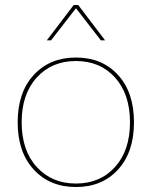

<svg xmlns="http://www.w3.org/2000/svg" viewBox="-20 -741 609 771"><path d="M402 -579H385L285 -708L185 -579H168L276 -721H294ZM115.5 -440Q180 -510 285 -510Q390 -510 454 -440Q518 -370 518 -250Q518 -130 454 -60Q390 10 285 10Q180 10 115.5 -60Q51 -130 51 -250Q51 -370 115.5 -440ZM442 -429.5Q382 -496 285 -496Q188 -496 127.5 -429.5Q67 -363 67 -250Q67 -137 127.5 -70.5Q188 -4 285 -4Q382 -4 442 -70.5Q502 -137 502 -250Q502 -363 442 -429.5Z"/></svg>

Font: Elaine Sans Thin
Style: Regular
Weight: 250
Designer: Wei Huang
Foundry: Wei Huang
Version: Version 2.001;December 24, 2019;FontCreator 12.0.0.2547 64-b